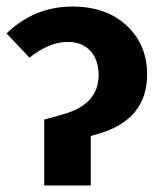

<svg xmlns="http://www.w3.org/2000/svg" viewBox="-22 -566 500 586"><path d="M113 0V-201L170 -217Q279 -247 279 -337Q279 -383 254 -410.5Q229 -438 185 -438Q128 -438 68 -390L-2 -464Q83 -546 199 -546Q302 -546 364.5 -488Q427 -430 427 -339Q427 -203 283 -159L255 -151V0Z"/></svg>

Font: Fira Sans SemiBold
Style: Regular
Weight: 600
Designer: bBox Type GmbH & Carrois Corporate GbR & Edenspiekermann AG
Foundry: bBox Type GmbH & Carrois Corporate GbR & Edenspiekermann AG
Version: Version 4.301;PS 004.301;hotconv 1.0.88;makeotf.lib2.5.64775